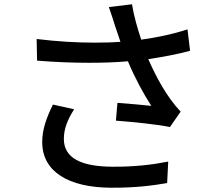

<svg xmlns="http://www.w3.org/2000/svg" viewBox="-20 -827 1040 896"><path d="M516 -709C523 -689 532 -663 542 -632C505 -629 465 -628 422 -628C340 -628 249 -633 151 -645L153 -544C240 -537 321 -534 395 -534C460 -534 521 -536 577 -541C609 -464 651 -387 686 -333C652 -337 581 -343 528 -347L521 -264C598 -258 721 -246 773 -234L823 -306C758 -375 710 -465 672 -551C738 -561 810 -574 867 -590L855 -690C789 -668 712 -652 639 -642C621 -696 604 -756 596 -807L488 -794C499 -764 509 -731 516 -709ZM326 -317 227 -339C196 -276 177 -222 177 -164C177 -25 301 48 497 49C613 50 700 38 760 27L765 -73C695 -59 608 -48 503 -49C359 -50 278 -89 278 -179C278 -225 295 -269 326 -317Z"/></svg>

Font: DAIFUKU Sans JP Medium
Style: Regular
Weight: 500
Designer: Original font ‘Source Han Sans JP’ : Ryoko NISHIZUKA  (kana, bopomofo & ideographs); Paul D. Hunt (Latin, Greek & Cyrill
Foundry: Daifuku
Version: Version 1.000